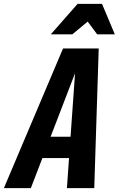

<svg xmlns="http://www.w3.org/2000/svg" viewBox="-67 -970 612 990"><path d="M-47 0 258 -720H369L92 0ZM278 0 329 -720H442L419 0ZM111 -265H381L356 -155H86ZM195 -793 333 -950H459L525 -793H434L347 -910H447L306 -793Z"/></svg>

Font: Instrument Sans Condensed
Style: Bold Italic
Weight: 700
Width: 3
Italic angle: -13°
Designer: Rodrigo Fuenzalida
Foundry: fragTYPE
Version: Version 1.000;gftools[0.9.28]